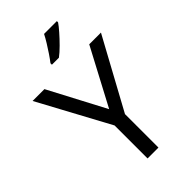

<svg xmlns="http://www.w3.org/2000/svg" viewBox="-279 -1034 1124 1124"><g transform="rotate(-45 283.0 -472.0)"><path d="M283 -363 469 -714H566L328 -277V0H238V-273L0 -714H98ZM431 -934Q419 -916 394 -887.5Q369 -859 340.5 -830.5Q312 -802 288 -784H230V-796Q245 -815 262.5 -841Q280 -867 297 -894.5Q314 -922 325 -944H431Z"/></g></svg>

Font: Noto Sans Mongolian
Style: Regular
Weight: 400
Designer: Monotype Design Team
Foundry: Monotype Imaging Inc.
Version: Version 3.001; ttfautohint (v1.8.4.7-5d5b)